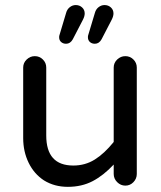

<svg xmlns="http://www.w3.org/2000/svg" viewBox="-20 -725 635 756"><path d="M212.9 -578.1Q212.9 -584 213.9 -585.9L240.2 -673.8Q244.1 -688.5 254.9 -696.8Q265.6 -705.1 278.3 -705.1Q293 -705.1 303.2 -695.8Q313.5 -686.5 313.5 -671.9Q313.5 -661.1 306.6 -647.5L266.6 -570.3Q256.8 -552.7 240.2 -552.7Q228.5 -552.7 220.7 -559.6Q212.9 -566.4 212.9 -578.1ZM326.2 -578.1Q326.2 -584 327.1 -585.9L353.5 -673.8Q357.4 -688.5 368.2 -696.8Q378.9 -705.1 391.6 -705.1Q406.2 -705.1 416.5 -695.8Q426.8 -686.5 426.8 -671.9Q426.8 -661.1 419.9 -647.5L379.9 -570.3Q370.1 -552.7 353.5 -552.7Q341.8 -552.7 334 -559.6Q326.2 -566.4 326.2 -578.1ZM153.3 -14.6Q114.3 -40 92.8 -84Q71.3 -127.9 71.3 -181.6V-459Q71.3 -477.5 85 -490.7Q98.6 -503.9 117.2 -503.9Q135.7 -503.9 148.9 -490.7Q162.1 -477.5 162.1 -459V-191.4Q162.1 -73.2 268.6 -73.2Q315.4 -73.2 353 -96.7Q390.6 -120.1 427.7 -166V-459Q427.7 -477.5 441.4 -490.7Q455.1 -503.9 473.6 -503.9Q492.2 -503.9 505.4 -490.7Q518.6 -477.5 518.6 -459V-40Q518.6 -21.5 505.4 -7.8Q492.2 5.9 473.6 5.9Q455.1 5.9 441.4 -7.8Q427.7 -21.5 427.7 -40V-77.1Q387.7 -34.2 344.7 -11.7Q301.8 10.7 247.1 10.7Q194.3 10.7 153.3 -14.6Z"/></svg>

Font: jf-openhuninn-1.1
Style: Regular
Weight: 400
Designer: [Kosugi Maru]
      Designed by Motoya company      

      [Varela Round]
      Joe Prince(Latin component); Avraham Co
Foundry: justfont CO.,LTD.
Version: 1.1